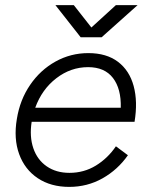

<svg xmlns="http://www.w3.org/2000/svg" viewBox="-20 -720 583 752"><path d="M46 -254Q58 -329 98 -387.5Q138 -446 197.5 -479Q257 -512 326 -512Q397 -512 442 -478Q487 -444 503.5 -383Q520 -322 507 -243H104Q95 -185 110.5 -139.5Q126 -94 163 -68.5Q200 -43 252 -43Q309 -43 355.5 -71.5Q402 -100 434 -147L481 -112Q441 -55 381.5 -21.5Q322 12 251 12Q179 12 128 -22Q77 -56 55 -116.5Q33 -177 46 -254ZM325 -457Q257 -457 200.5 -413.5Q144 -370 118 -298H453Q455 -372 422.5 -414.5Q390 -457 325 -457ZM297 -575 434 -700H519L378 -574H297ZM197 -700H269L368 -574H366H296Z"/></svg>

Font: Oak Sans Light Italic
Style: Regular
Weight: 400
Italic angle: -9.5°
Foundry: Erik Kennedy, Walven
Version: Version 1.000;Glyphs 3.1.2 (3151)